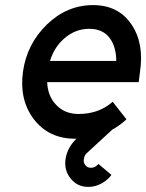

<svg xmlns="http://www.w3.org/2000/svg" viewBox="-20 -532 573 753"><path d="M524 -210 529 -250Q546 -363 495 -437Q444 -512 345 -512Q243 -512 164 -436Q85 -359 70 -250Q55 -140 113 -64Q172 12 274 12Q394 12 476 -64L422 -133Q368 -85 288 -85Q233 -85 199 -122Q183 -139 174.5 -161Q166 -183 165 -210ZM330 -419Q383 -419 410 -383Q436 -348 436 -293H176Q193 -348 233 -382Q276 -419 330 -419ZM417 154 366 111Q365 112 364 113Q363 114 361 116Q351 126 337 126Q322 126 315 116Q306 105 309 91Q310 84 313 78Q316 72 322 67L422 -25H337Q304 -9 283 9Q244 45 237 92Q231 136 257 168Q283 201 326 201Q368 201 404 169Q408 165 411 161.5Q414 158 417 154Z"/></svg>

Font: Unageo
Style: Medium-Italic
Weight: 500
Designer: Richard Sepsi
Foundry: Richard Sepsi
Version: Version 2.000